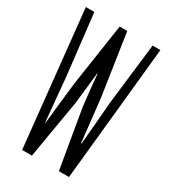

<svg xmlns="http://www.w3.org/2000/svg" viewBox="-184 -832 807 919"><g transform="rotate(30 219.5 -372.5)"><path d="M13 -745 91 0H145L200 -324L219 -497H221C226 -441 232 -381 239 -324L294 0H350L425 -745H382L342 -405C336 -328 329 -249 322 -169H319C310 -249 302 -329 293 -405L242 -745H200L149 -405C140 -328 131 -249 123 -169H121C113 -249 106 -327 99 -405L60 -745Z"/></g></svg>

Font: 寒蝉无机体 CompactMedium
Style: Regular
Weight: 500
Width: 3
Designer: ChillTanhei {Warren2060}; 
Source Han Sans {Ryoko NISHIZUKA 西塚涼子 (kana, bopomofo & ideographs); Paul D. Hunt (Latin, Gre
Foundry: ChillType&Adobe
Version: Version 1.000;Glyphs 3.1.1 (3135)